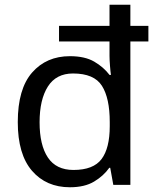

<svg xmlns="http://www.w3.org/2000/svg" viewBox="-20 -780 657 810"><path d="M275 10Q175 10 115 -59.5Q55 -129 55 -265Q55 -405 115.5 -474Q176 -543 275 -543Q338 -543 377.5 -520Q417 -497 442 -464H448Q446 -477 444 -502.5Q442 -528 442 -544V-605H229V-671H442V-760H530V-671H606V-605H530V0H458L445 -72H441Q417 -38 377 -14Q337 10 275 10ZM290 -63Q374 -63 408.5 -109Q443 -155 443 -248V-265Q443 -366 410 -418Q377 -470 288 -470Q217 -470 182 -415Q147 -360 147 -264Q147 -168 182 -115.5Q217 -63 290 -63Z"/></svg>

Font: Noto Sans Osmanya
Style: Regular
Weight: 400
Designer: Monotype Design Team
Foundry: Monotype Imaging Inc.
Version: Version 2.001; ttfautohint (v1.8.4.7-5d5b)